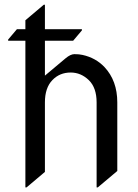

<svg xmlns="http://www.w3.org/2000/svg" viewBox="-20 -777 587 816"><path d="M87.9 19.5V-604H14.6V-608.9L51.8 -652.8H87.9V-690.9L166 -756.8H170.9V-652.8H328.1V-647.9L291 -604H170.9V-455.6L258.8 -529.3Q279.8 -546.9 296.4 -546.9Q316.9 -546.9 331.1 -543.5Q386.7 -531.2 423.8 -492.2Q478.5 -434.1 478.5 -341.8V-50.3L395.5 19.5H390.6V-341.8Q390.6 -403.8 357.9 -436Q324.2 -468.8 280.3 -468.8Q233.4 -468.8 202.6 -436.5Q170.9 -403.8 170.9 -341.8V-46.4L92.8 19.5Z"/></svg>

Font: Gothica
Style: Book
Weight: 400
Designer: Wojciech Kalinowski "wmk69" (wmk69@o2.pl)
Foundry: Wojciech Kalinowski "wmk69" (wmk69@o2.pl)
Version: Version 2.1.0; 2021-05-14